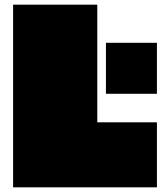

<svg xmlns="http://www.w3.org/2000/svg" viewBox="-20 -757 701 821"><path d="M651 44H36V-737H396V-234H651ZM433 -356V-574H651V-356Z"/></svg>

Font: ChangwonDangamAsac Bold
Style: Regular
Weight: 700
Designer: Choi Chi-young, Lee Youngbeen, Kim Jungjin, Yoon Jihee, Han Dohee
Foundry: YoonDesign Inc.
Version: Version 1.010;Build 20210623